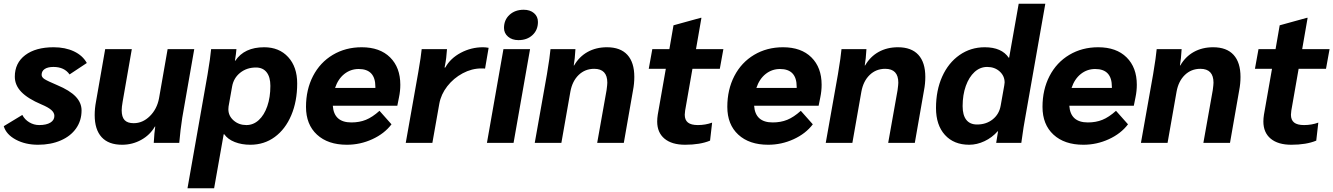

<svg xmlns="http://www.w3.org/2000/svg" viewBox="-24 -762 7111 1024"><path d="M-4 -89 95 -149Q108 -124 132.5 -109.5Q157 -95 185 -95Q223 -95 244.5 -108Q266 -121 266 -144Q266 -161 249.5 -175.5Q233 -190 197 -205Q124 -236 89.5 -272Q55 -308 55 -353Q55 -426 110.5 -468Q166 -510 262 -510Q324 -510 370.5 -488Q417 -466 439 -426L347 -365Q319 -405 261 -405Q231 -405 214.5 -394Q198 -383 198 -363Q198 -350 213.5 -340Q229 -330 281 -308Q348 -280 379.5 -247Q411 -214 411 -173Q411 -119 382 -77.5Q353 -36 300 -13Q247 10 179 10Q111 10 60 -17.5Q9 -45 -4 -89Z M481 -148Q481 -184 488 -220L537 -500H679L630 -219Q625 -191 625 -174Q625 -138 640.5 -121.5Q656 -105 689 -105Q737 -105 775 -142.5Q813 -180 824 -237L870 -500H1012L948 -134Q938 -70 932 0H796Q799 -56 804 -87H802Q776 -42 729 -16Q682 10 627 10Q555 10 518 -30.5Q481 -71 481 -148Z M1083 -365Q1098 -454 1102 -500H1237Q1235 -475 1229 -438H1231Q1279 -510 1385 -510Q1465 -510 1513 -457.5Q1561 -405 1561 -317Q1561 -222 1529.5 -147.5Q1498 -73 1441.5 -31.5Q1385 10 1311 10Q1265 10 1228 -4.5Q1191 -19 1172 -46H1169L1118 242H976ZM1418 -304Q1418 -351 1398 -376.5Q1378 -402 1341 -402Q1292 -402 1257 -374Q1222 -346 1214 -301L1195 -194Q1194 -189 1194 -179Q1194 -144 1222 -119.5Q1250 -95 1290 -95Q1327 -95 1356 -121.5Q1385 -148 1401.5 -195.5Q1418 -243 1418 -304Z M2111 -310Q2111 -277 2104 -243L2095 -198H1751Q1757 -109 1850 -109Q1893 -109 1927.5 -123Q1962 -137 2000 -171L2064 -99Q2026 -49 1961.5 -19.5Q1897 10 1826 10Q1725 10 1666.5 -44Q1608 -98 1608 -192Q1608 -284 1645.5 -356.5Q1683 -429 1751 -469.5Q1819 -510 1905 -510Q2002 -510 2056.5 -456Q2111 -402 2111 -310ZM1978 -299Q1978 -394 1889 -394Q1846 -394 1812.5 -367.5Q1779 -341 1763 -293H1978Z M2207 -378Q2222 -465 2225 -500H2360Q2357 -451 2349 -412L2347 -402H2351Q2378 -451 2433.5 -480.5Q2489 -510 2552 -510Q2566 -510 2582 -507L2563 -396Q2561 -397 2543 -397Q2492 -397 2443.5 -371Q2395 -345 2361.5 -302Q2328 -259 2319 -209L2282 0H2140Z M2664 -613Q2664 -656 2693.5 -683Q2723 -710 2769 -710Q2803 -710 2824 -692Q2845 -674 2845 -645Q2845 -602 2816 -575Q2787 -548 2741 -548Q2707 -548 2685.5 -566.5Q2664 -585 2664 -613ZM2661 -500H2803L2715 0H2573Z M2893 -366Q2909 -462 2912 -500H3045Q3042 -447 3036 -413H3038Q3065 -460 3110 -485Q3155 -510 3213 -510Q3285 -510 3322 -469.5Q3359 -429 3359 -352Q3359 -316 3352 -280L3303 0H3161L3211 -281Q3215 -311 3215 -321Q3215 -395 3145 -395Q3096 -395 3062 -362Q3028 -329 3018 -273L2970 0H2828Z M3481 -114Q3481 -131 3484 -150L3527 -395H3436L3455 -500H3546L3568 -627L3713 -667H3717L3688 -500H3834L3815 -395H3669L3630 -172Q3628 -156 3628 -150Q3628 -122 3645 -108.5Q3662 -95 3698 -95Q3738 -95 3774 -108L3763 -12Q3710 10 3630 10Q3559 10 3520 -22.5Q3481 -55 3481 -114Z M4358 -310Q4358 -277 4351 -243L4342 -198H3998Q4004 -109 4097 -109Q4140 -109 4174.5 -123Q4209 -137 4247 -171L4311 -99Q4273 -49 4208.5 -19.5Q4144 10 4073 10Q3972 10 3913.5 -44Q3855 -98 3855 -192Q3855 -284 3892.5 -356.5Q3930 -429 3998 -469.5Q4066 -510 4152 -510Q4249 -510 4303.5 -456Q4358 -402 4358 -310ZM4225 -299Q4225 -394 4136 -394Q4093 -394 4059.5 -367.5Q4026 -341 4010 -293H4225Z M4445 -366Q4461 -462 4464 -500H4597Q4594 -447 4588 -413H4590Q4617 -460 4662 -485Q4707 -510 4765 -510Q4837 -510 4874 -469.5Q4911 -429 4911 -352Q4911 -316 4904 -280L4855 0H4713L4763 -281Q4767 -311 4767 -321Q4767 -395 4697 -395Q4648 -395 4614 -362Q4580 -329 4570 -273L4522 0H4380Z M4968 -186Q4968 -280 5001 -353.5Q5034 -427 5093.5 -468.5Q5153 -510 5228 -510Q5318 -510 5356 -454H5358L5409 -742H5551L5444 -135L5435 -83Q5424 -10 5423 0H5289L5299 -62H5297Q5267 -28 5226.5 -9Q5186 10 5145 10Q5063 10 5015.5 -42.5Q4968 -95 4968 -186ZM5313 -199 5332 -306Q5334 -318 5334 -322Q5334 -357 5307.5 -381Q5281 -405 5241 -405Q5203 -405 5173.5 -378Q5144 -351 5127 -303.5Q5110 -256 5110 -196Q5110 -148 5129.5 -123Q5149 -98 5187 -98Q5236 -98 5270.5 -125.5Q5305 -153 5313 -199Z M6039 -310Q6039 -277 6032 -243L6023 -198H5679Q5685 -109 5778 -109Q5821 -109 5855.5 -123Q5890 -137 5928 -171L5992 -99Q5954 -49 5889.5 -19.5Q5825 10 5754 10Q5653 10 5594.5 -44Q5536 -98 5536 -192Q5536 -284 5573.5 -356.5Q5611 -429 5679 -469.5Q5747 -510 5833 -510Q5930 -510 5984.5 -456Q6039 -402 6039 -310ZM5906 -299Q5906 -394 5817 -394Q5774 -394 5740.5 -367.5Q5707 -341 5691 -293H5906Z M6126 -366Q6142 -462 6145 -500H6278Q6275 -447 6269 -413H6271Q6298 -460 6343 -485Q6388 -510 6446 -510Q6518 -510 6555 -469.5Q6592 -429 6592 -352Q6592 -316 6585 -280L6536 0H6394L6444 -281Q6448 -311 6448 -321Q6448 -395 6378 -395Q6329 -395 6295 -362Q6261 -329 6251 -273L6203 0H6061Z M6714 -114Q6714 -131 6717 -150L6760 -395H6669L6688 -500H6779L6801 -627L6946 -667H6950L6921 -500H7067L7048 -395H6902L6863 -172Q6861 -156 6861 -150Q6861 -122 6878 -108.5Q6895 -95 6931 -95Q6971 -95 7007 -108L6996 -12Q6943 10 6863 10Q6792 10 6753 -22.5Q6714 -55 6714 -114Z"/></svg>

Font: Sarabun ExtraBold
Style: Italic
Weight: 800
Italic angle: -10°
Designer: Suppakit Chalermlarp | Katatrad Co.,Ltd.
Foundry: Cadson Demak Co.,Ltd.
Version: Version 1.000; ttfautohint (v1.6)